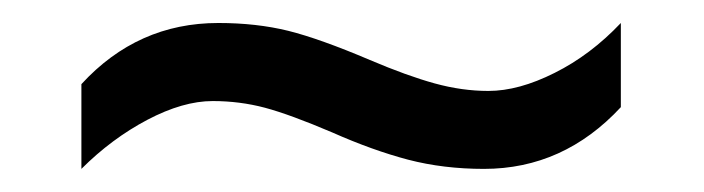

<svg xmlns="http://www.w3.org/2000/svg" viewBox="-20 -436 612 167"><path d="M165 -348.1Q139.2 -348.1 108.2 -331.8Q77.1 -315.4 50.8 -289.1V-362.8Q99.6 -416 169.9 -416Q203.1 -416 230.7 -409.2Q258.3 -402.3 301.8 -383.8Q334 -370.1 357.9 -363.5Q381.8 -356.9 404.8 -356.9Q431.2 -356.9 462.4 -372.6Q493.7 -388.2 520 -416V-342.8Q470.2 -289.1 400.9 -289.1Q365.7 -289.1 335 -297.1Q304.2 -305.2 269 -320.8Q232.4 -336.4 210.4 -342.3Q188.5 -348.1 165 -348.1Z"/></svg>

Font: CAA NEO Sans
Style: Regular
Weight: 400
Version: Version 1.10